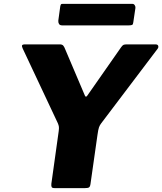

<svg xmlns="http://www.w3.org/2000/svg" viewBox="-20 -971 837 991"><path d="M782 -742Q794 -742 796.5 -734.5Q799 -727 794 -720L502 -334Q495 -325 491 -314Q487 -303 483 -274L447 -21Q445 -7 439 -3.5Q433 0 417 0H263Q250 0 247 -5Q244 -10 245 -22L283 -294Q285 -309 284 -316.5Q283 -324 279 -334L97 -721Q92 -732 94 -737Q96 -742 111 -742H288Q301 -742 306.5 -735.5Q312 -729 316 -718L418 -478Q423 -466 431 -478L605 -727Q612 -737 617.5 -739.5Q623 -742 636 -742H782ZM679 -930 668 -856Q667 -845 662 -842.5Q657 -840 644 -840H301Q289 -840 284.5 -847.5Q280 -855 281 -865L291 -938Q293 -947 295 -949Q297 -951 303 -951H664Q671 -951 675.5 -944Q680 -937 679 -930Z"/></svg>

Font: Libre Franklin ExtraBold
Style: Italic
Weight: 800
Italic angle: -8°
Designer: Pablo Impallari, Rodrigo Fuenzalida, Nhung Nguyen
Foundry: Impallari Type
Version: Version 3.000